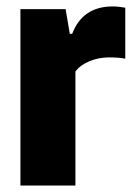

<svg xmlns="http://www.w3.org/2000/svg" viewBox="-20 -577 414 597"><path d="M43.5 -548.5H184L197 -472H204.5Q237 -557 330.5 -557Q348.5 -557 369.5 -553V-394.5Q351 -398.5 319 -398.5Q286.5 -398.5 257.8 -386.5Q229 -374.5 214.5 -354.5V0H43.5Z"/></svg>

Font: Encode Sans Condensed ExtraBold
Style: Regular
Weight: 800
Width: 3
Designer: Multiple Designers
Foundry: Impallari Type
Version: Version 2.000